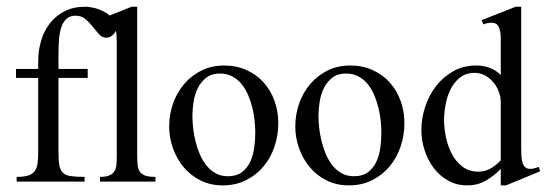

<svg xmlns="http://www.w3.org/2000/svg" viewBox="-20 -543 1635 574"><path d="M328.1 -460Q328.1 -454.6 325.4 -449.2Q322.8 -443.8 318.6 -439.7Q314.5 -435.5 309.1 -432.9Q303.7 -430.2 297.9 -430.2Q285.6 -430.2 276.4 -440.4Q267.1 -450.7 257.3 -463.1Q247.6 -475.6 235.6 -485.8Q223.6 -496.1 206.1 -496.1Q188 -496.1 177.7 -485.8Q167.5 -475.6 162.4 -458.7Q157.2 -441.9 156 -419.4Q154.8 -397 154.8 -373V-336.9H242.2V-310.1H154.8V-88.9Q154.8 -63.5 157.5 -48.6Q160.2 -33.7 168.5 -26.1Q176.8 -18.6 192.1 -16.4Q207.5 -14.2 232.9 -14.2V0H29.8V-14.2Q51.8 -14.2 64.5 -18.3Q77.1 -22.5 83.7 -31.5Q90.3 -40.5 92.3 -54.7Q94.2 -68.8 94.2 -88.9V-310.1H27.8V-336.9H94.2V-359.9Q94.2 -392.1 103 -421.6Q111.8 -451.2 129.4 -473.6Q147 -496.1 173.3 -509.5Q199.7 -522.9 234.9 -522.9Q247.1 -522.9 263.4 -518.8Q279.8 -514.6 293.9 -506.6Q308.1 -498.5 318.1 -486.8Q328.1 -475.1 328.1 -460Z M278.8 0V-14.2Q296.4 -14.2 306.4 -18.3Q316.4 -22.5 321.5 -30.3Q326.7 -38.1 327.9 -49.6Q329.1 -61 329.1 -76.2V-414.6Q329.1 -426.8 328.4 -437.7Q327.6 -448.7 324.7 -457Q321.8 -465.3 316.4 -470.2Q311 -475.1 301.8 -475.1Q295.9 -475.1 290.5 -473.9Q285.2 -472.7 278.8 -470.2L272.9 -482.9L374 -522.9H390.1V-76.2Q390.1 -59.1 391.8 -47.4Q393.6 -35.6 399.2 -28.3Q404.8 -21 415.5 -17.6Q426.3 -14.2 444.8 -14.2V0Z M812 -174.8Q812 -138.2 800.5 -104.5Q789.1 -70.8 767.6 -45.2Q746.1 -19.5 715.3 -4.2Q684.6 11.2 646 11.2Q609.4 11.2 579.8 -3.4Q550.3 -18.1 529.5 -42.7Q508.8 -67.4 497.3 -99.1Q485.8 -130.9 485.8 -165Q485.8 -200.7 497.3 -233.4Q508.8 -266.1 530.3 -291.5Q551.8 -316.9 582 -332Q612.3 -347.2 649.9 -347.2Q686.5 -347.2 716.6 -333.7Q746.6 -320.3 767.8 -296.9Q789.1 -273.4 800.5 -241.9Q812 -210.4 812 -174.8ZM743.2 -146Q743.2 -162.1 741.2 -181.6Q739.3 -201.2 734.4 -220.9Q729.5 -240.7 721.7 -259Q713.9 -277.3 702.1 -291.7Q690.4 -306.2 674.3 -314.7Q658.2 -323.2 637.7 -323.2Q612.8 -323.2 596.7 -310.8Q580.6 -298.3 571.3 -279.5Q562 -260.7 558.6 -238.3Q555.2 -215.8 555.2 -195.8Q555.2 -179.7 557.4 -160.2Q559.6 -140.6 564.5 -120.6Q569.3 -100.6 577.4 -81.8Q585.4 -63 597.2 -48.3Q608.9 -33.7 624.8 -24.9Q640.6 -16.1 661.1 -16.1Q687.5 -16.1 703.6 -28.6Q719.7 -41 728.5 -60.3Q737.3 -79.6 740.2 -102.5Q743.2 -125.5 743.2 -146Z M1189 -174.8Q1189 -138.2 1177.5 -104.5Q1166 -70.8 1144.5 -45.2Q1123 -19.5 1092.3 -4.2Q1061.5 11.2 1022.9 11.2Q986.3 11.2 956.8 -3.4Q927.2 -18.1 906.5 -42.7Q885.7 -67.4 874.3 -99.1Q862.8 -130.9 862.8 -165Q862.8 -200.7 874.3 -233.4Q885.7 -266.1 907.2 -291.5Q928.7 -316.9 959 -332Q989.3 -347.2 1026.9 -347.2Q1063.5 -347.2 1093.5 -333.7Q1123.5 -320.3 1144.8 -296.9Q1166 -273.4 1177.5 -241.9Q1189 -210.4 1189 -174.8ZM1120.1 -146Q1120.1 -162.1 1118.2 -181.6Q1116.2 -201.2 1111.3 -220.9Q1106.4 -240.7 1098.6 -259Q1090.8 -277.3 1079.1 -291.7Q1067.4 -306.2 1051.3 -314.7Q1035.2 -323.2 1014.6 -323.2Q989.7 -323.2 973.6 -310.8Q957.5 -298.3 948.2 -279.5Q939 -260.7 935.5 -238.3Q932.1 -215.8 932.1 -195.8Q932.1 -179.7 934.3 -160.2Q936.5 -140.6 941.4 -120.6Q946.3 -100.6 954.3 -81.8Q962.4 -63 974.1 -48.3Q985.8 -33.7 1001.7 -24.9Q1017.6 -16.1 1038.1 -16.1Q1064.5 -16.1 1080.6 -28.6Q1096.7 -41 1105.5 -60.3Q1114.3 -79.6 1117.2 -102.5Q1120.1 -125.5 1120.1 -146Z M1492.7 11.2H1477.1V-38.1Q1456.5 -16.6 1431.9 -2.7Q1407.2 11.2 1377.9 11.2Q1344.7 11.2 1319.1 -3.4Q1293.5 -18.1 1275.9 -41.7Q1258.3 -65.4 1249 -95Q1239.7 -124.5 1239.7 -153.8Q1239.7 -189 1251 -223.4Q1262.2 -257.8 1283.4 -285.4Q1304.7 -313 1335.2 -330.1Q1365.7 -347.2 1403.8 -347.2Q1424.3 -347.2 1443.1 -340.6Q1461.9 -334 1477.1 -318.8V-428.2Q1477.1 -450.2 1470.9 -462.6Q1464.8 -475.1 1450.7 -475.1Q1443.8 -475.1 1437.7 -473.9Q1431.6 -472.7 1424.8 -470.2L1419.9 -482.9L1522 -522.9H1538.1V-103.5Q1538.1 -88.9 1538.8 -76.9Q1539.6 -64.9 1542.2 -56.4Q1544.9 -47.9 1550.3 -43Q1555.7 -38.1 1564.9 -38.1Q1570.8 -38.1 1577.4 -39.8Q1584 -41.5 1590.8 -43.9L1594.7 -30.8ZM1477.1 -237.8Q1477.1 -253.4 1471.2 -269Q1465.3 -284.7 1454.8 -297.1Q1444.3 -309.6 1429.9 -317.4Q1415.5 -325.2 1398.9 -325.2Q1372.6 -325.2 1355 -311Q1337.4 -296.9 1326.9 -275.6Q1316.4 -254.4 1312 -229.7Q1307.6 -205.1 1307.6 -184.1Q1307.6 -160.6 1313 -133.8Q1318.4 -106.9 1330.3 -83.7Q1342.3 -60.5 1362.1 -45.2Q1381.8 -29.8 1410.6 -29.8Q1430.7 -29.8 1447.5 -39.8Q1464.4 -49.8 1477.1 -64Z"/></svg>

Font: Scheherazade
Style: Regular
Weight: 400
Designer: SIL International
Foundry: SIL International
Version: Version 2.100 (build 932/914)